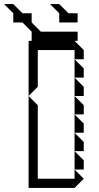

<svg xmlns="http://www.w3.org/2000/svg" viewBox="-95 -920 483 940"><path d="M270 -540V-630L315 -585V-540ZM270 -450V-540L315 -495V-450ZM45 -450V-720H270L315 -675V-630H270V-675H90V-495ZM270 -360V-450L315 -405V-360ZM270 -270V-360L315 -315V-270ZM270 -180V-270L315 -225V-180ZM270 -90V-180L315 -135V-90ZM45 0V-450L90 -405V-45H270V-90L315 -45L270 0ZM195 -810V-855L150 -900H195L240 -855H285V-810ZM60 -720V-765L15 -810H-30V-855L-75 -900H-30L15 -855H60V-810L105 -765H285V-720Z"/></svg>

Font: Rubik Iso
Style: Regular
Weight: 400
Designer: Hubert and Fischer, NaN
Foundry: Hubert and Fischer, NaN
Version: Version 2.200